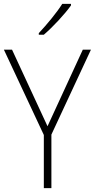

<svg xmlns="http://www.w3.org/2000/svg" viewBox="-20 -970 489 990"><path d="M346 -942V-950H301C272 -904 222 -844 180 -799V-791H206C253 -831 314 -897 346 -942ZM225 -319 42 -714H0L206 -274V0H245V-276L449 -714H407Z"/></svg>

Font: Noto Sans Gurmukhi UI SemiCondensed ExtraLight
Style: Regular
Weight: 200
Width: 4
Designer: Jelle Bosma - Monotype Design Team
Foundry: Monotype Imaging Inc.
Version: Version 2.004